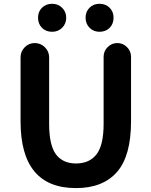

<svg xmlns="http://www.w3.org/2000/svg" viewBox="-20 -964 787 998"><path d="M375 13.7Q86.9 13.7 86.9 -333V-666Q86.9 -696.3 108.4 -718.3Q129.9 -740.2 160.6 -740.2Q191.4 -740.2 213.4 -718.3Q235.4 -696.3 235.4 -666V-320.3Q235.4 -209 271 -161.6Q306.6 -114.3 375 -114.3Q445.3 -114.3 481.9 -162.1Q518.6 -210 518.6 -320.3V-668.9Q518.6 -698.2 539.6 -719.2Q560.5 -740.2 589.8 -740.2Q619.1 -740.2 640.1 -719.2Q661.1 -698.2 661.1 -668.9V-333Q661.1 -153.3 587.9 -69.8Q514.6 13.7 375 13.7ZM251 -798.8Q218.8 -798.8 198.2 -819.3Q177.7 -839.8 177.7 -872.1Q177.7 -903.3 198.2 -923.8Q218.8 -944.3 251 -944.3Q282.2 -944.3 303.2 -923.3Q324.2 -902.3 324.2 -872.1Q324.2 -840.8 303.2 -819.8Q282.2 -798.8 251 -798.8ZM497.1 -798.8Q465.8 -798.8 445.3 -819.8Q424.8 -840.8 424.8 -872.1Q424.8 -903.3 445.3 -923.8Q465.8 -944.3 497.1 -944.3Q529.3 -944.3 549.8 -923.8Q570.3 -903.3 570.3 -872.1Q570.3 -839.8 549.8 -819.3Q529.3 -798.8 497.1 -798.8Z"/></svg>

Font: Gen Jyuu GothicX Bold
Style: Bold
Weight: 700
Designer: Ryoko NISHIZUKA (kana &amp; ideographs); Paul D. Hunt (Latin, Greek &amp; Cyrillic); Wenlong ZHANG (bopomofo); Sandoll C
Version: Version 1.058.20140828